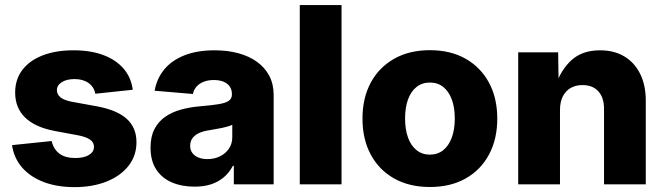

<svg xmlns="http://www.w3.org/2000/svg" viewBox="-20 -748 2693 779"><path d="M282.2 11.2Q211.9 11.2 157.7 -9.3Q103.5 -29.8 70.1 -67.9Q36.6 -106 28.8 -159.2L189.5 -175.8Q197.3 -142.6 220.9 -124.8Q244.6 -106.9 285.6 -106.9Q320.8 -106.9 341.1 -119.4Q361.3 -131.8 361.3 -152.3Q361.3 -170.4 345.2 -181.6Q329.1 -192.9 295.9 -199.2L201.2 -216.8Q122.1 -231.9 81.8 -271.2Q41.5 -310.5 41.5 -372.6Q41.5 -425.8 70.6 -464.1Q99.6 -502.4 152.8 -523.2Q206.1 -543.9 278.8 -543.9Q348.6 -543.9 399.9 -524.4Q451.2 -504.9 481.7 -469.2Q512.2 -433.6 518.6 -383.8L366.7 -367.7Q361.8 -395 339.4 -411.1Q316.9 -427.2 282.7 -427.2Q251 -427.2 231 -414.8Q210.9 -402.3 210.9 -381.8Q210.9 -365.7 224.6 -353.8Q238.3 -341.8 270 -335.4L374.5 -316.4Q455.1 -301.3 494.4 -265.6Q533.7 -230 533.7 -170.9Q533.7 -116.2 501.5 -75.2Q469.2 -34.2 412.6 -11.5Q356 11.2 282.2 11.2Z M769.5 9.3Q717.3 9.3 677 -8.1Q636.7 -25.4 613.8 -60.5Q590.8 -95.7 590.8 -148.9Q590.8 -193.8 606.7 -224.4Q622.6 -254.9 650.4 -274.2Q678.2 -293.5 714.8 -303.5Q751.5 -313.5 793 -316.9Q839.4 -320.8 867.4 -325.4Q895.5 -330.1 908.2 -339.1Q920.9 -348.1 920.9 -364.3V-366.7Q920.9 -384.3 912.1 -397Q903.3 -409.7 887 -416.5Q870.6 -423.3 847.7 -423.3Q824.2 -423.3 806.4 -416.3Q788.6 -409.2 777.3 -396.5Q766.1 -383.8 762.7 -366.7L607.4 -379.9Q616.2 -429.7 646.7 -466.6Q677.2 -503.4 728.8 -523.7Q780.3 -543.9 850.6 -543.9Q903.3 -543.9 947.3 -532Q991.2 -520 1023.2 -496.8Q1055.2 -473.6 1072.8 -439.9Q1090.3 -406.2 1090.3 -362.8V0H928.7V-75.2H924.8Q910.2 -47.4 887.9 -28.6Q865.7 -9.8 836.4 -0.2Q807.1 9.3 769.5 9.3ZM821.3 -102.5Q849.6 -102.5 872.6 -113.8Q895.5 -125 908.9 -145Q922.4 -165 922.4 -191.4V-241.7Q915.5 -238.3 905 -235.1Q894.5 -231.9 881.8 -229.2Q869.1 -226.6 856 -224.4Q842.8 -222.2 829.6 -219.7Q805.2 -216.3 787.8 -208.3Q770.5 -200.2 761 -187.5Q751.5 -174.8 751.5 -156.7Q751.5 -139.2 760.5 -127.2Q769.5 -115.2 785.2 -108.9Q800.8 -102.5 821.3 -102.5Z M1365.7 -727.5V0H1196.3V-727.5Z M1724.1 10.7Q1640.6 10.7 1579.1 -23.9Q1517.6 -58.6 1484.1 -121.1Q1450.7 -183.6 1450.7 -266.6Q1450.7 -350.1 1484.1 -412.4Q1517.6 -474.6 1579.1 -509.5Q1640.6 -544.4 1724.1 -544.4Q1808.1 -544.4 1869.4 -509.5Q1930.7 -474.6 1964.1 -412.4Q1997.6 -350.1 1997.6 -266.6Q1997.6 -183.6 1964.1 -121.1Q1930.7 -58.6 1869.4 -23.9Q1808.1 10.7 1724.1 10.7ZM1724.1 -120.6Q1755.9 -120.6 1778.3 -138.7Q1800.8 -156.7 1813 -189.7Q1825.2 -222.7 1825.2 -267.1Q1825.2 -312 1813 -344.7Q1800.8 -377.4 1778.3 -395.3Q1755.9 -413.1 1724.1 -413.1Q1692.9 -413.1 1670.2 -395.3Q1647.5 -377.4 1635.5 -344.7Q1623.5 -312 1623.5 -267.1Q1623.5 -222.7 1635.5 -189.7Q1647.5 -156.7 1670.2 -138.7Q1692.9 -120.6 1724.1 -120.6Z M2252 -301.3V0H2082.5V-535.6H2244.6L2246.6 -397.9H2233.4Q2254.9 -463.9 2298.6 -503.9Q2342.3 -543.9 2415 -543.9Q2471.7 -543.9 2513.2 -519Q2554.7 -494.1 2577.4 -448.2Q2600.1 -402.3 2600.1 -339.8V0H2430.7V-306.2Q2430.7 -352.1 2407.7 -377.4Q2384.8 -402.8 2343.3 -402.8Q2315.9 -402.8 2295.4 -391.1Q2274.9 -379.4 2263.4 -356.7Q2252 -334 2252 -301.3Z"/></svg>

Font: Inter 20pt ExtraBold
Style: Regular
Weight: 800
Version: Version 4.001;git-66647c0bb